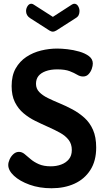

<svg xmlns="http://www.w3.org/2000/svg" viewBox="-20 -995 562 1024"><path d="M255 9Q190 9 137.5 -10Q85 -29 54.5 -57.5Q24 -86 24 -115Q24 -129 31.5 -145.5Q39 -162 52 -173.5Q65 -185 81 -185Q97 -185 111 -173.5Q125 -162 143 -146.5Q161 -131 187 -119.5Q213 -108 251 -108Q281 -108 306.5 -117.5Q332 -127 347.5 -146Q363 -165 363 -195Q363 -227 346 -249Q329 -271 300 -287Q271 -303 237 -318Q203 -333 168.5 -350Q134 -367 105.5 -391Q77 -415 59.5 -450Q42 -485 42 -536Q42 -592 63.5 -630Q85 -668 120.5 -691.5Q156 -715 199 -725.5Q242 -736 285 -736Q308 -736 339.5 -732.5Q371 -729 402.5 -720Q434 -711 454.5 -695.5Q475 -680 475 -656Q475 -644 469.5 -628Q464 -612 452.5 -599.5Q441 -587 423 -587Q407 -587 391.5 -596.5Q376 -606 351.5 -615.5Q327 -625 285 -625Q250 -625 224 -615.5Q198 -606 185 -589.5Q172 -573 172 -548Q172 -522 189.5 -504Q207 -486 235.5 -472Q264 -458 298 -444Q332 -430 366.5 -411.5Q401 -393 430 -367Q459 -341 476 -302.5Q493 -264 493 -208Q493 -137 462 -88.5Q431 -40 377.5 -15.5Q324 9 255 9ZM262 -826Q254 -826 244 -832L141 -898Q130 -905 124.5 -914.5Q119 -924 119 -936Q119 -950 127 -962.5Q135 -975 147 -975Q153 -975 159 -971L262 -905L364 -971Q371 -975 376 -975Q389 -975 396.5 -962.5Q404 -950 404 -936Q404 -924 399.5 -914.5Q395 -905 383 -898L280 -832Q269 -826 262 -826Z"/></svg>

Font: Dosis
Style: Bold
Weight: 700
Designer: EdgarTolentino, PabloImpallari, IginoMarini
Foundry: EdgarTolentino, PabloImpallari, IginoMarini
Version: Version 3.001; ttfautohint (v1.8.2)